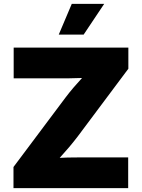

<svg xmlns="http://www.w3.org/2000/svg" viewBox="-20 -974 734 994"><path d="M49.8 0V-109.4L319.3 -469.2Q338.4 -494.6 359.9 -519.8Q381.3 -544.9 404.8 -570.3Q372.1 -568.8 339.1 -568.6Q306.2 -568.4 273.4 -568.4H50.8V-727.5H644.5V-618.2L380.9 -265.6Q360.4 -238.8 337.2 -211.4Q314 -184.1 289.1 -156.7Q326.2 -158.7 363.3 -158.9Q400.4 -159.2 437.5 -159.2H643.6V0ZM284.2 -794.9 351.6 -954.1H519.5L413.1 -794.9Z"/></svg>

Font: Inter Black
Style: Regular
Weight: 900
Designer: Rasmus Andersson
Foundry: rsms
Version: Version 4.000;git-a52131595